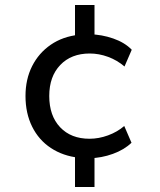

<svg xmlns="http://www.w3.org/2000/svg" viewBox="-20 -633 640 768"><path d="M280 115V-25L296 -2Q232 -9 183.5 -41Q135 -73 108.5 -126.5Q82 -180 82 -249Q82 -316 108.5 -368.5Q135 -421 183 -454Q231 -487 296 -494L280 -467V-613H358V-472L338 -496Q387 -495 433 -479Q479 -463 507 -434L478 -367Q449 -392 412.5 -405.5Q376 -419 339 -419Q265 -419 221 -373Q177 -327 177 -249Q177 -170 220.5 -124Q264 -78 338 -78Q375 -78 412 -91.5Q449 -105 477 -129L506 -62Q477 -34 431.5 -17.5Q386 -1 338 0L358 -21V115Z"/></svg>

Font: Nunito Sans 12pt ExtraLight 10pt Medium
Style: Regular
Weight: 500
Version: Version 3.101;gftools[0.9.27]